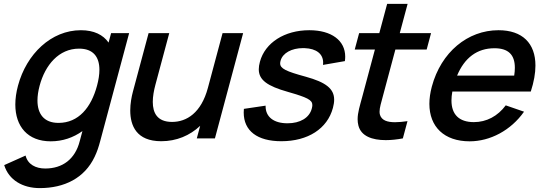

<svg xmlns="http://www.w3.org/2000/svg" viewBox="-20 -710 2793 985"><path d="M550 -540 537 -491.5C509.2 -531.5 462 -555 395 -555C243 -555 116 -433.5 72.3 -270.5C63.1 -236.3 58.6 -203.8 58.6 -173.8C58.6 -61.8 121.6 15 240.3 15C301.3 15 355.9 -4 402.9 -37.5L389.2 13.5C365.8 106.5 300.9 154.5 211.9 154.5C163.9 154.5 122.4 134 111.2 88L1.6 137C25 214 97 255 184 255C310 255 413.6 204 465.5 94.5C477.8 69 486.2 43.5 493.9 14.5L642.5 -540ZM280.1 -79.5C205.1 -79.5 172.2 -126.2 172.2 -194.4C172.2 -217.6 176 -243.3 183.3 -270.5C211.7 -376.5 281.7 -460.5 385.7 -460.5C458 -460.5 490 -418.5 490 -351.8C490 -327.6 485.8 -300.3 477.8 -270.5C447.8 -158.5 383.1 -79.5 280.1 -79.5Z M1121.8 -540 1046.5 -259C1012.2 -131 937.7 -84.5 862.7 -84.5C786.4 -84.5 763.8 -131.2 763.8 -187.2C763.8 -215.5 769.6 -246.3 777.1 -274.5L848.3 -540H742.3L661.9 -240C654.9 -213.7 648.2 -178.8 648.2 -143.3C648.2 -65.8 679.7 14.5 807.2 14.5C885.2 14.5 954 -14.5 1006.9 -64.5L989.6 0H1082.6L1227.3 -540Z M1423.2 14.5C1559.7 14.5 1659.4 -49.5 1688 -156.5C1692.1 -171.9 1694.3 -185.8 1694.3 -198.5C1694.3 -255 1651.7 -287.9 1548.4 -316.5C1446.7 -344.1 1417.3 -358.3 1417.3 -384.8C1417.3 -389 1418 -393.5 1419.4 -398.5C1429.9 -437.7 1476 -463.2 1534.9 -463.2C1537.6 -463.2 1540.4 -463.1 1543.1 -463C1603.4 -460.7 1637.8 -433.3 1637.8 -388.6C1637.8 -384.8 1637.6 -381 1637.1 -377L1749.3 -396.5C1750.4 -404.3 1751 -411.9 1751 -419.2C1751 -502.2 1680.7 -555 1566.8 -555C1439.8 -555 1339.7 -491 1313.4 -393C1309.6 -378.9 1307.6 -366.2 1307.6 -354.5C1307.6 -300 1350.7 -268.5 1457.5 -238.5C1555.5 -210.2 1582.4 -197.9 1582.4 -171C1582.4 -165.5 1581.3 -159.4 1579.4 -152.5C1566.9 -105.5 1519.9 -77.5 1454.9 -77.5C1384.2 -77.5 1342.6 -110.2 1342.6 -164.8C1342.6 -165.9 1342.6 -166.9 1342.6 -168L1231.2 -151.5C1230.6 -145 1230.3 -138.7 1230.3 -132.6C1230.3 -38.8 1299.8 14.5 1423.2 14.5Z M2008.4 -456H2168.9L2191.4 -540H2030.9L2071.1 -690H1966.1L1925.9 -540H1822.4L1799.9 -456H1903.4L1838.2 -212.5C1826.3 -168 1814.7 -132.3 1814.7 -98.4C1814.7 -87.3 1815.9 -76.4 1818.8 -65.5C1832.7 -11.7 1888.9 8.9 1959 8.9C1986.6 8.9 2016.5 5.7 2046.7 0L2070.5 -88.5C2047 -85.1 2025.4 -83 2006.6 -83C1966.5 -83 1938.4 -92.6 1929.5 -120.5C1927.9 -125.5 1927.2 -130.9 1927.2 -136.9C1927.2 -157.4 1935.5 -183.8 1944.5 -217.5Z M2300.6 -240.5H2703.1C2719.1 -289.8 2726.9 -334.5 2726.9 -373.6C2726.9 -487.8 2660.3 -555 2537.4 -555C2379.4 -555 2242.7 -442.5 2195.3 -265.5C2186.9 -234 2182.8 -204.5 2182.8 -177.2C2182.8 -59.7 2258.6 15 2389.6 15C2494.1 15 2600.5 -40.5 2668.4 -137L2574.6 -169.5C2533.2 -114 2476 -83.5 2411 -83.5C2335 -83.5 2296.1 -122.9 2296.1 -194.5C2296.1 -208.6 2297.6 -224 2300.6 -240.5ZM2516.6 -462.5C2586.9 -462.5 2621.3 -430.2 2621.3 -362.3C2621.3 -350 2620.2 -336.6 2617.9 -322H2324.9C2363 -413.5 2427.6 -462.5 2516.6 -462.5Z"/></svg>

Font: Manrope
Style: SemiBoldItalic
Weight: 600
Italic angle: -15°
Designer: Mikhail Sharanda
Foundry: Mikhail Sharanda
Version: Version 4.502;hotconv 1.0.109;makeotfexe 2.5.65596